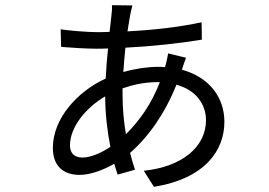

<svg xmlns="http://www.w3.org/2000/svg" viewBox="-20 -681 1040 741"><path d="M453 -340C490 -353 536 -364 587 -364H597C564 -278 517 -214 466 -163C458 -210 453 -261 453 -317ZM386 -309C386 -243 394 -174 406 -114C366 -88 328 -73 298 -73C269 -73 250 -88 250 -120C250 -191 312 -266 386 -309ZM629 -475C627 -463 621 -434 617 -423V-422C608 -423 598 -423 589 -423C549 -423 501 -416 456 -403C458 -435 461 -467 464 -497C565 -502 676 -514 759 -528L758 -595C669 -576 571 -565 472 -560C476 -584 479 -604 482 -621C485 -635 488 -649 491 -660L412 -661C413 -651 412 -635 410 -621C408 -603 406 -582 403 -558C386 -557 368 -557 351 -557C320 -557 242 -563 214 -568L216 -500C249 -497 316 -493 351 -493C366 -493 381 -493 397 -494C393 -458 390 -419 388 -378C279 -328 184 -224 184 -110C184 -37 228 -6 287 -6C326 -6 376 -23 421 -49C425 -34 430 -20 434 -7L501 -26C494 -46 488 -68 482 -91C553 -153 615 -240 661 -354C735 -334 775 -280 775 -217C775 -113 681 -37 535 -22L574 40C772 8 846 -101 846 -211C846 -305 788 -383 682 -412C686 -425 694 -449 698 -458Z"/></svg>

Font: Squished Noto Sans CJK JP Regular
Style: Regular
Weight: 400
Designer: Ryoko NISHIZUKA (kana & ideographs); Paul D. Hunt (Latin, Greek & Cyrillic); Wenlong ZHANG (bopomofo); Sandoll Communica
Foundry: Adobe Systems Incorporated
Version: Version 1.004;PS 1.004;hotconv 1.0.82;makeotf.lib2.5.63406